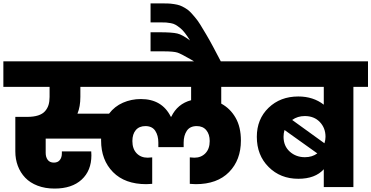

<svg xmlns="http://www.w3.org/2000/svg" viewBox="-34 -1101 2186 1130"><path d="M971.2 -414.1H974.1Q1010.7 -490.2 1090.8 -511.2V-589.8H439V-530.8Q439 -473.6 421.9 -432.1H607.9Q640.6 -475.1 689.7 -496.6Q738.8 -518.1 794.9 -518.1Q919.4 -518.1 971.2 -414.1ZM503.9 -187Q503.9 -96.7 446.5 -43.9Q389.2 8.8 287.1 8.8Q231.4 8.8 187 -8.3Q142.6 -25.4 114.3 -55.2Q85.9 -85 71 -124.5Q56.2 -164.1 56.2 -210V-413.1H125Q163.6 -413.1 190.2 -421.6Q216.8 -430.2 231.2 -446.8Q245.6 -463.4 251.7 -483.6Q257.8 -503.9 257.8 -530.8V-589.8H-14.2V-740.2H1444.8V-589.8H1268.1V-491.2Q1321.3 -462.4 1352.5 -408Q1383.8 -353.5 1383.8 -273.9Q1383.8 -159.2 1314 -88.1Q1244.1 -17.1 1118.2 -17.1Q1115.2 -17.1 1083 -19V-174.8Q1102.5 -172.9 1109.9 -172.9Q1149.9 -172.9 1175 -199Q1200.2 -225.1 1200.2 -271Q1200.2 -310.5 1180.2 -334.7Q1160.2 -358.9 1124 -358.9Q1084 -358.9 1065.4 -331.1Q1046.9 -303.2 1046.9 -262.2V-234.9H897.9V-262.2Q897.9 -303.7 879.6 -331.3Q861.3 -358.9 821.8 -358.9Q785.2 -358.9 765.1 -335.2Q745.1 -311.5 745.1 -271Q745.1 -225.1 770 -199Q794.9 -172.9 835 -172.9Q842.3 -172.9 861.8 -174.8V-19Q829.6 -17.1 827.1 -17.1Q701.2 -17.1 631.1 -88.1Q561 -159.2 561 -273.9V-285.2H234.9V-201.2Q234.9 -176.3 246.8 -160.2Q258.8 -144 283.2 -144Q306.2 -144 318.1 -159.2Q330.1 -174.3 330.1 -198.2V-210H502.9Q503.9 -200.2 503.9 -187Z M1113.3 -736.8Q1102.5 -742.7 1085 -753.4Q1029.8 -785.2 1010.3 -791.5Q987.3 -798.8 929.2 -798.8Q922.9 -798.8 909.2 -798.8H852.1V-911.1H905.3Q979 -911.1 1009.5 -903.8Q1040 -896.5 1084.5 -862.8Q1068.4 -888.7 1054 -907.2Q1039.6 -925.8 1024.9 -937.3Q1010.3 -948.7 998.8 -955.3Q987.3 -961.9 970.9 -964.8Q954.6 -967.8 943.8 -968.5Q933.1 -969.2 913.1 -969.2H852.1V-1081.1H908.2Q935.5 -1081.1 952.6 -1080.6Q969.7 -1080.1 990.5 -1076.9Q1011.2 -1073.7 1024.2 -1069.1Q1037.1 -1064.5 1054.4 -1054.4Q1071.8 -1044.4 1083.7 -1032.5Q1095.7 -1020.5 1113 -1000Q1130.4 -979.5 1144.5 -956.5Q1158.7 -933.6 1179.2 -898.9Q1199.7 -864.3 1219.7 -826.7Q1239.7 -789.1 1267.1 -736.8Z M1871.6 0V-105Q1821.3 -48.8 1721.7 -48.8Q1616.2 -48.8 1546.9 -118.2Q1477.5 -187.5 1477.5 -295.9Q1477.5 -399.9 1546.6 -466.6Q1615.7 -533.2 1721.7 -533.2Q1809.6 -533.2 1871.6 -484.9V-589.8H1416.5V-740.2H2131.8V-589.8H2045.9V0ZM1759.8 -418Q1717.3 -418 1685.5 -395L1875.5 -257.8Q1881.8 -277.8 1881.8 -295.9Q1881.8 -347.7 1848.4 -382.8Q1814.9 -418 1759.8 -418ZM1760.7 -175.8Q1803.2 -175.8 1833.5 -198.2L1640.6 -335.9Q1634.8 -317.4 1634.8 -295.9Q1634.8 -241.7 1671.4 -208.7Q1708 -175.8 1760.7 -175.8Z"/></svg>

Font: Poppins ExtraBold
Style: Regular
Weight: 800
Designer: Ninad Kale (Devanagari), Jonny Pinhorn (Latin)
Foundry: Indian Type Foundry
Version: Version 3.200;PS 1.000;hotconv 16.6.54;makeotf.lib2.5.65590